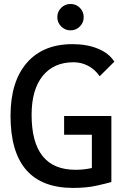

<svg xmlns="http://www.w3.org/2000/svg" viewBox="-20 -922 626 952"><path d="M342.8 9.8Q32.2 9.8 32.2 -347.7Q32.2 -517.1 112.8 -610.1Q193.4 -703.1 338.9 -703.1Q411.6 -703.1 466.3 -680.4Q521 -657.7 546.9 -616.2L474.1 -543.9Q451.7 -577.1 417.7 -595.2Q383.8 -613.3 344.7 -613.3Q246.1 -613.3 191.4 -545.2Q136.7 -477.1 136.7 -352.5Q136.7 -80.1 354.5 -80.1Q377.4 -80.1 397.7 -82.5Q418 -85 435.5 -88.9V-253.9H297.9V-346.7H532.2V-19.5Q511.7 -13.2 460.2 -1.7Q408.7 9.8 342.8 9.8ZM329.6 -771.5Q302.7 -771.5 283.4 -790.8Q264.2 -810.1 264.2 -836.9Q264.2 -864.3 283.4 -883.3Q302.7 -902.3 329.6 -902.3Q356.9 -902.3 376 -883.3Q395 -864.3 395 -836.9Q395 -810.1 376 -790.8Q356.9 -771.5 329.6 -771.5Z"/></svg>

Font: Cascadia Mono PL
Style: Regular
Weight: 400
Monospace: yes
Designer: Aaron Bell
Foundry: Saja Typeworks
Version: Version 2404.023; ttfautohint (v1.8.4)